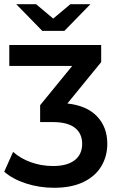

<svg xmlns="http://www.w3.org/2000/svg" viewBox="-36 -704 553 909"><path d="M472 -23Q472 35 444 82.5Q416 130 359.5 157.5Q303 185 220 185Q150 185 87 164.5Q24 144 -16 109L26 15Q60 46 110 64Q160 82 215 82Q282 82 317.5 54.5Q353 27 353 -23Q353 -72 318.5 -99Q284 -126 214 -126H154V-206L306 -392H8V-491H443V-410L283 -214Q375 -204 423.5 -153Q472 -102 472 -23ZM392 -684 269 -558H164L41 -684H135L216 -616L297 -684Z"/></svg>

Font: Montserrat Ace
Style: Bold
Weight: 600
Designer: Julieta Ulanovsky
Foundry: Julieta Ulanovsky
Version: Version 1